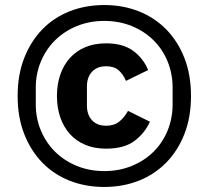

<svg xmlns="http://www.w3.org/2000/svg" viewBox="-20 -730 828 762"><path d="M394 12Q319 12 256 -13Q193 -38 147.5 -85Q102 -132 76 -198.5Q50 -265 50 -349Q50 -433 76 -499.5Q102 -566 147.5 -613Q193 -660 256 -685Q319 -710 394 -710Q468 -710 531 -685Q594 -660 640 -613Q686 -566 712 -499.5Q738 -433 738 -349Q738 -265 712 -198.5Q686 -132 640 -85Q594 -38 531 -13Q468 12 394 12ZM394 -51Q453 -51 503 -71.5Q553 -92 589 -127.5Q625 -163 645 -211.5Q665 -260 665 -316V-382Q665 -438 645 -486.5Q625 -535 589 -570.5Q553 -606 503 -626.5Q453 -647 394 -647Q335 -647 285 -626.5Q235 -606 199 -570.5Q163 -535 142.5 -486.5Q122 -438 122 -382V-316Q122 -260 142.5 -211.5Q163 -163 199 -127.5Q235 -92 285 -71.5Q335 -51 394 -51ZM401 -140Q355 -140 319 -155Q283 -170 258 -197.5Q233 -225 219.5 -263.5Q206 -302 206 -349Q206 -396 219.5 -434.5Q233 -473 258 -500.5Q283 -528 319 -543Q355 -558 401 -558Q467 -558 507.5 -529Q548 -500 568 -452L480 -409Q469 -435 451 -451Q433 -467 401 -467Q365 -467 345 -445Q325 -423 325 -387V-311Q325 -275 345 -253Q365 -231 401 -231Q433 -231 453.5 -247.5Q474 -264 488 -290L575 -247Q555 -202 514 -171Q473 -140 401 -140Z"/></svg>

Font: IBM Plex Sans Thai SemiBold
Style: Regular
Weight: 600
Designer: Mike Abbink, Paul van der Laan, Pieter van Rosmalen, Ben Mitchell, Mark Frömberg
Foundry: Bold Monday
Version: Version 1.1